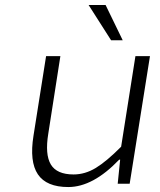

<svg xmlns="http://www.w3.org/2000/svg" viewBox="-20 -734 640 767"><path d="M423.8 -573.2 334 -713.9H401.9L470.2 -573.2ZM252.9 13.2Q165.5 13.2 131.3 -37.6Q97.2 -88.4 113.8 -191.9L164.1 -509.8H221.2L172.9 -200.2Q159.2 -116.7 183.1 -76.9Q207 -37.1 273.9 -37.1Q319.8 -37.1 362.8 -63.2Q405.8 -89.4 463.9 -147.9L521 -509.8H579.1L498 0H450.2L460 -96.2H456.1Q351.6 13.2 252.9 13.2Z"/></svg>

Font: Office Code Pro Light Italic
Style: Regular
Weight: 300
Italic angle: -9°
Designer: Nathan Rutzky & Paul D. Hunt
Foundry: Adobe Systems Incorporated
Version: Version 1.004;PS 001.004;hotconv 1.0.70;makeotf.lib2.5.58329